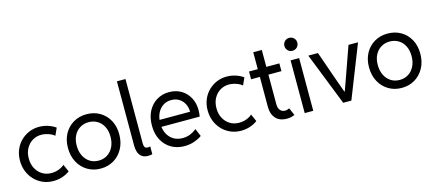

<svg xmlns="http://www.w3.org/2000/svg" viewBox="-55 -1282 4118 1821"><g transform="rotate(-15 2004.5 -372.0)"><path d="M296.9 5.9Q242.2 5.9 195.3 -14.4Q148.4 -34.7 113.3 -71Q78.1 -107.4 58.6 -156.2Q39.1 -205.1 39.1 -261.7Q39.1 -320.3 59.3 -368.9Q79.6 -417.5 115.2 -452.6Q150.9 -487.8 197 -507.1Q243.2 -526.4 294.9 -526.4Q340.3 -526.4 383.1 -512.5Q425.8 -498.5 457 -475.6L424.8 -404.3Q410.2 -417.5 388.7 -427.2Q367.2 -437 343 -442.6Q318.8 -448.2 296.9 -448.2Q250 -448.2 210.9 -425Q171.9 -401.9 148.4 -359.4Q125 -316.9 125 -259.8Q125 -206.1 147.2 -163.6Q169.4 -121.1 208.7 -96.7Q248 -72.3 298.8 -72.3Q338.4 -72.3 372.3 -85.4Q406.2 -98.6 426.8 -118.2L459 -45.9Q430.7 -23.9 388.7 -9Q346.7 5.9 296.9 5.9Z M761.7 7.8Q689 7.8 632.1 -26.4Q575.2 -60.5 542.5 -121.3Q509.8 -182.1 509.8 -261.7Q509.8 -339.8 542.5 -399.2Q575.2 -458.5 632.1 -491.9Q689 -525.4 761.7 -525.4Q835 -525.4 891.8 -491.9Q948.7 -458.5 981.2 -399.2Q1013.7 -339.8 1013.7 -261.7Q1013.7 -182.1 980.7 -121.3Q947.8 -60.5 890.9 -26.4Q834 7.8 761.7 7.8ZM761.7 -70.3Q810.1 -70.3 847.7 -94.2Q885.3 -118.2 906.5 -161.1Q927.7 -204.1 927.7 -261.7Q927.7 -317.9 906.5 -359.6Q885.3 -401.4 847.7 -424.3Q810.1 -447.3 761.7 -447.3Q713.9 -447.3 676.3 -424.3Q638.7 -401.4 617.2 -359.6Q595.7 -317.9 595.7 -261.7Q595.7 -204.1 616.9 -161.1Q638.2 -118.2 675.5 -94.2Q712.9 -70.3 761.7 -70.3Z M1227.5 7.8Q1190.9 7.8 1167.7 -7.6Q1144.5 -22.9 1133.3 -52.5Q1122.1 -82 1122.1 -124V-752H1206.1V-122.1Q1206.1 -112.3 1207.8 -100.1Q1209.5 -87.9 1217.3 -79.1Q1225.1 -70.3 1244.1 -70.3Q1250 -70.3 1255.9 -71.5Q1261.7 -72.8 1267.6 -74.2V2Q1260.3 4.9 1249.5 6.3Q1238.8 7.8 1227.5 7.8Z M1584 7.8Q1511.2 7.8 1454.8 -25.1Q1398.4 -58.1 1366.2 -118.2Q1334 -178.2 1334 -259.8Q1334 -340.8 1365.2 -400.4Q1396.5 -460 1450.4 -492.7Q1504.4 -525.4 1572.3 -525.4Q1639.2 -525.4 1690.4 -494.9Q1741.7 -464.4 1770.8 -410.6Q1799.8 -356.9 1799.8 -288.1Q1799.8 -267.1 1797.6 -250.5Q1795.4 -233.9 1793.9 -225.6H1397.5V-293.9H1717.8Q1717.8 -335.9 1700.2 -370.8Q1682.6 -405.8 1649.9 -426.5Q1617.2 -447.3 1572.3 -447.3Q1526.4 -447.3 1491.2 -423.8Q1456.1 -400.4 1436 -358.2Q1416 -315.9 1416 -259.8Q1416 -203.1 1437 -160.4Q1458 -117.7 1496.6 -94Q1535.2 -70.3 1587.9 -70.3Q1619.1 -70.3 1644.8 -78.4Q1670.4 -86.4 1690.2 -98.4Q1710 -110.4 1723.6 -122.1L1755.9 -45.9Q1726.1 -23.9 1681.4 -8.1Q1636.7 7.8 1584 7.8Z M2139.6 5.9Q2085 5.9 2038.1 -14.4Q1991.2 -34.7 1956.1 -71Q1920.9 -107.4 1901.4 -156.2Q1881.8 -205.1 1881.8 -261.7Q1881.8 -320.3 1902.1 -368.9Q1922.4 -417.5 1958 -452.6Q1993.7 -487.8 2039.8 -507.1Q2085.9 -526.4 2137.7 -526.4Q2183.1 -526.4 2225.8 -512.5Q2268.6 -498.5 2299.8 -475.6L2267.6 -404.3Q2252.9 -417.5 2231.4 -427.2Q2210 -437 2185.8 -442.6Q2161.6 -448.2 2139.6 -448.2Q2092.8 -448.2 2053.7 -425Q2014.6 -401.9 1991.2 -359.4Q1967.8 -316.9 1967.8 -259.8Q1967.8 -206.1 1990 -163.6Q2012.2 -121.1 2051.5 -96.7Q2090.8 -72.3 2141.6 -72.3Q2181.2 -72.3 2215.1 -85.4Q2249 -98.6 2269.5 -118.2L2301.8 -45.9Q2273.4 -23.9 2231.4 -9Q2189.5 5.9 2139.6 5.9Z M2589.8 7.8Q2516.6 7.8 2479.5 -34.7Q2442.4 -77.1 2442.4 -143.6V-683.6H2526.4V-152.3Q2526.4 -112.3 2544.4 -91.3Q2562.5 -70.3 2591.8 -70.3Q2604.5 -70.3 2614.7 -74Q2625 -77.6 2633.8 -82L2666 -7.8Q2651.4 -2 2632.8 2.9Q2614.3 7.8 2589.8 7.8ZM2356.4 -441.4V-517.6H2654.3V-441.4Z M2764.6 0V-517.6H2848.6V0ZM2806.6 -600.6Q2779.8 -600.6 2761.5 -619.1Q2743.2 -637.7 2743.2 -664.1Q2743.2 -690.4 2761.5 -709Q2779.8 -727.5 2806.6 -727.5Q2833 -727.5 2851.6 -709Q2870.1 -690.4 2870.1 -664.1Q2870.1 -637.7 2851.6 -619.1Q2833 -600.6 2806.6 -600.6Z M3142.6 0 2938.5 -517.6H3033.2L3136.7 -221.7L3180.7 -99.6H3184.6L3228.5 -221.7L3333 -517.6H3426.8L3222.7 0Z M3717.8 7.8Q3645 7.8 3588.1 -26.4Q3531.2 -60.5 3498.5 -121.3Q3465.8 -182.1 3465.8 -261.7Q3465.8 -339.8 3498.5 -399.2Q3531.2 -458.5 3588.1 -491.9Q3645 -525.4 3717.8 -525.4Q3791 -525.4 3847.9 -491.9Q3904.8 -458.5 3937.3 -399.2Q3969.7 -339.8 3969.7 -261.7Q3969.7 -182.1 3936.8 -121.3Q3903.8 -60.5 3846.9 -26.4Q3790 7.8 3717.8 7.8ZM3717.8 -70.3Q3766.1 -70.3 3803.7 -94.2Q3841.3 -118.2 3862.5 -161.1Q3883.8 -204.1 3883.8 -261.7Q3883.8 -317.9 3862.5 -359.6Q3841.3 -401.4 3803.7 -424.3Q3766.1 -447.3 3717.8 -447.3Q3669.9 -447.3 3632.3 -424.3Q3594.7 -401.4 3573.2 -359.6Q3551.8 -317.9 3551.8 -261.7Q3551.8 -204.1 3573 -161.1Q3594.2 -118.2 3631.6 -94.2Q3668.9 -70.3 3717.8 -70.3Z"/></g></svg>

Font: Reddit Sans
Style: Regular
Weight: 400
Designer: Stephen Hutchings
Foundry: Reddit
Version: Version 1.014